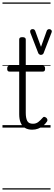

<svg xmlns="http://www.w3.org/2000/svg" viewBox="-20 -1030 438 1550"><path d="M240 17Q205 17 181.5 2.5Q158 -12 146.5 -40Q135 -68 135 -107V-452H57Q47 -452 42.5 -457.5Q38 -463 38 -475Q38 -488 42.5 -494Q47 -500 57 -500H135V-711Q135 -721 141 -725.5Q147 -730 160 -730Q174 -730 181 -725.5Q188 -721 188 -711V-500H324Q335 -500 339.5 -494Q344 -488 344 -475Q344 -463 339.5 -457.5Q335 -452 324 -452H188V-119Q188 -78 199.5 -54.5Q211 -31 246 -31Q271 -31 289 -45Q307 -59 324 -79Q331 -88 338.5 -86.5Q346 -85 354 -79Q361 -72 362.5 -64.5Q364 -57 360 -50Q346 -29 327.5 -14Q309 1 287 9Q265 17 240 17ZM377 -795Q388 -795 394.5 -787Q401 -779 396 -767L332 -601Q330 -595 324 -591Q318 -587 309 -587Q303 -587 297 -591.5Q291 -596 289 -601L225 -766Q221 -779 226.5 -787Q232 -795 243 -795Q251 -795 256 -791.5Q261 -788 264 -781L311 -652L357 -780Q359 -787 365 -791Q371 -795 377 -795ZM0 490H388V500H0ZM0 -20H388V0H0ZM0 -505H388V-500H0ZM0 -1010H388V-1000H0Z"/></svg>

Font: Playwrite ES Deco Guides
Style: Regular
Weight: 400
Designer: Veronika Burian, José Scaglione
Foundry: TypeTogether
Version: Version 1.003